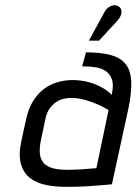

<svg xmlns="http://www.w3.org/2000/svg" viewBox="-20 -711 527 741"><path d="M433 -631Q442 -641 446 -651.5Q450 -662 448.5 -671Q447 -680 438 -686Q429 -692 418 -690.5Q407 -689 397.5 -681.5Q388 -674 383 -664L323 -554H362ZM411 -345Q395 -362 370.5 -375Q346 -388 318 -395Q290 -402 260 -402Q231 -402 202.5 -394Q174 -386 150 -368Q126 -350 108 -321.5Q90 -293 81 -252L62 -165Q51 -112 61 -77.5Q71 -43 96.5 -23.5Q122 -4 160.5 3.5Q199 11 245 10Q261 10 281.5 9.5Q302 9 322.5 7.5Q343 6 362 4.5Q381 3 394 2Q407 1 412 0L476 -294Q488 -353 486.5 -394.5Q485 -436 467 -461Q449 -486 411 -497.5Q373 -509 312 -509L297 -455Q326 -455 350.5 -451Q375 -447 391 -434.5Q407 -422 413 -401Q419 -380 411 -345ZM399 -286 352 -62Q352 -62 347 -61.5Q342 -61 333.5 -60.5Q325 -60 313 -59Q301 -58 287.5 -57Q274 -56 259 -56Q214 -54 186.5 -61Q159 -68 147 -83.5Q135 -99 133.5 -122Q132 -145 139 -175L154 -246Q159 -274 170.5 -290.5Q182 -307 196 -316.5Q210 -326 225 -329.5Q240 -333 252 -333Q281 -333 308 -325.5Q335 -318 358.5 -307.5Q382 -297 399 -286Z"/></svg>

Font: Advent Pro Medium
Style: Italic
Weight: 500
Italic angle: -12°
Version: Version 3.000